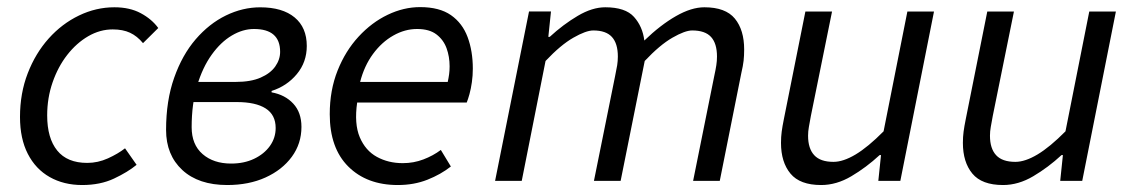

<svg xmlns="http://www.w3.org/2000/svg" viewBox="-20 -519 3253 551"><path d="M215.9 12Q163 12 122.6 -10.9Q82.2 -33.8 59.8 -77.5Q37.4 -121.2 37.4 -183.4Q37.4 -251.4 59.6 -308.7Q81.7 -366 119.7 -408.5Q157.7 -450.9 206.7 -474.5Q255.7 -498.1 308.3 -498.1Q352.5 -498.1 384 -481.1Q415.6 -464.2 434.2 -438.6L390.4 -395.2Q373.6 -415.5 353.2 -425Q332.7 -434.6 303.4 -434.6Q266.9 -434.6 233.1 -415Q199.4 -395.4 172.9 -361.4Q146.4 -327.4 130.9 -282.6Q115.4 -237.9 115.4 -187.9Q115.4 -122.4 144.2 -87Q172.9 -51.5 230.4 -51.5Q261 -51.5 289.9 -64.6Q318.9 -77.8 338.8 -93.4L372 -46Q346.5 -25 307.1 -6.5Q267.7 12 215.9 12Z M632.1 12Q549.8 12 503.2 -31.1Q456.6 -74.3 456.6 -146.1Q456.6 -230.3 479.8 -295.8Q502.9 -361.3 541.5 -406.2Q580.2 -451.1 628.3 -474.6Q676.4 -498 726.7 -498Q790.6 -498 825.5 -469Q860.4 -440.1 860.4 -387.1Q860.4 -340.7 831.8 -306.3Q803.3 -272 759.4 -258V-254Q798.1 -247 821.6 -221.6Q845.1 -196.2 845.1 -154.9Q845.1 -106.8 817.5 -69.1Q789.8 -31.4 742 -9.7Q694.2 12 632.1 12ZM643.3 -49.6Q680.5 -49.6 709.2 -63.3Q738 -77 754.6 -100.1Q771.1 -123.3 771.1 -151.7Q771.1 -189.5 742.4 -207.8Q713.7 -226.1 659.7 -226.1H515.2L525.7 -283.9H656.3Q699.6 -283.9 727.8 -296.2Q755.9 -308.4 769.9 -328.2Q783.9 -348.1 783.9 -370.3Q783.9 -435.8 708.8 -435.8Q676.8 -435.8 645.3 -417.1Q613.7 -398.5 587.5 -362Q561.2 -325.4 545.6 -273Q530 -220.5 530 -154Q530 -104 561.4 -76.8Q592.8 -49.6 643.3 -49.6Z M1121.6 12Q1032.8 12 979.5 -41.1Q926.3 -94.1 926.3 -191.4Q926.3 -260 948.8 -316.5Q971.3 -373 1009 -413.8Q1046.6 -454.6 1092.6 -476.6Q1138.5 -498.6 1185.7 -498.6Q1241 -498.6 1274.1 -475.6Q1307.1 -452.5 1322 -412.4Q1336.9 -372.2 1336.9 -322Q1336.9 -302.3 1334.2 -283.2Q1331.5 -264.1 1327.3 -248.9Q1323 -233.6 1319.4 -224.8H1005Q996.2 -163.8 1012.4 -125.3Q1028.7 -86.8 1061.6 -68.8Q1094.4 -50.8 1135.9 -50.8Q1167.1 -50.8 1195.1 -61.5Q1223 -72.1 1245.1 -88.7L1273.9 -41.2Q1245 -18.4 1206.5 -3.2Q1168 12 1121.6 12ZM1013.5 -283.9H1264.9Q1267.3 -294.7 1268.8 -305.5Q1270.3 -316.3 1270.3 -328.6Q1270.3 -356.5 1261.5 -380.7Q1252.6 -405 1232.3 -420.4Q1212 -435.8 1177 -435.8Q1141.8 -435.8 1108.7 -417Q1075.6 -398.3 1050.4 -364.1Q1025.3 -329.9 1013.5 -283.9Z M1400.8 0 1498.2 -486.1H1561.2L1553.6 -413.2H1557.6Q1596.4 -448.9 1638 -473.5Q1679.6 -498.1 1716.9 -498.1Q1774.7 -498.1 1799.4 -470.5Q1824.1 -443 1829.1 -402.7Q1875.7 -447.6 1919.9 -472.8Q1964.1 -498.1 2001.4 -498.1Q2062.2 -498.1 2088.9 -465.6Q2115.6 -433.1 2115.6 -376.9Q2115.6 -359.7 2114 -344.8Q2112.3 -329.9 2107.6 -310L2045.6 0H1969.1L2029.6 -300.1Q2033.9 -319.8 2035.7 -331.9Q2037.6 -344 2037.6 -356.8Q2037.6 -394.2 2020.6 -412.9Q2003.6 -431.6 1966.5 -431.6Q1945.8 -431.6 1909.7 -410.8Q1873.6 -390.1 1830.2 -344L1761.1 0H1684.5L1745.1 -300.1Q1749.3 -319.8 1751.2 -331.9Q1753.1 -344 1753.1 -356.8Q1753.1 -394.2 1736.1 -412.9Q1719.1 -431.6 1682.7 -431.6Q1661.7 -431.6 1625.4 -410.8Q1589.1 -390.1 1545.6 -344L1477.3 0Z M2336.6 12Q2275.6 12 2248.5 -20.8Q2221.3 -53.6 2221.3 -108.9Q2221.3 -126.3 2223.3 -141.2Q2225.3 -156.2 2229.3 -176L2291.3 -486H2367.8L2307 -186.1Q2303.6 -167.2 2301.3 -154.6Q2299 -142 2299 -129.5Q2299 -92.7 2316.7 -73.6Q2334.3 -54.5 2371.9 -54.5Q2399.9 -54.5 2435.4 -75.7Q2470.9 -96.9 2515.7 -142.1L2584 -486H2660.4L2563.8 0H2500.6L2508.3 -73.9H2504.3Q2466 -38.5 2423.3 -13.3Q2380.6 12 2336.6 12Z M2858.6 12Q2797.6 12 2770.5 -20.8Q2743.3 -53.6 2743.3 -108.9Q2743.3 -126.3 2745.3 -141.2Q2747.3 -156.2 2751.3 -176L2813.3 -486H2889.8L2829 -186.1Q2825.6 -167.2 2823.3 -154.6Q2821 -142 2821 -129.5Q2821 -92.7 2838.7 -73.6Q2856.3 -54.5 2893.9 -54.5Q2921.9 -54.5 2957.4 -75.7Q2992.9 -96.9 3037.7 -142.1L3106 -486H3182.4L3085.8 0H3022.6L3030.3 -73.9H3026.3Q2988 -38.5 2945.3 -13.3Q2902.6 12 2858.6 12Z"/></svg>

Font: Source Sans Variable
Style: Italic
Weight: 200
Italic angle: -11°
Designer: Paul D. Hunt
Foundry: Adobe Systems Incorporated
Version: Version 3.006;hotconv 1.0.111;makeotfexe 2.5.65597